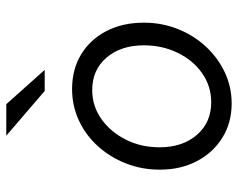

<svg xmlns="http://www.w3.org/2000/svg" viewBox="-93 -653 756 610"><g transform="rotate(-90 285.0 -348.0)"><path d="M261 10Q200 10 152.5 -19.5Q105 -49 78 -100.5Q51 -152 51 -218Q51 -276 71 -326.5Q91 -377 126 -415.5Q161 -454 207.5 -475.5Q254 -497 307 -497Q370 -497 417.5 -468Q465 -439 491.5 -387.5Q518 -336 518 -269Q518 -212 498 -161.5Q478 -111 442.5 -72.5Q407 -34 360.5 -12Q314 10 261 10ZM265 -55Q316 -55 357 -83.5Q398 -112 422 -161Q446 -210 446 -269Q446 -342 407 -387.5Q368 -433 304 -433Q253 -433 212 -404Q171 -375 146.5 -326.5Q122 -278 122 -219Q122 -146 161.5 -100.5Q201 -55 265 -55ZM301 -584 159 -706H259L368 -584Z"/></g></svg>

Font: Red Hat Text
Style: Italic
Weight: 300
Italic angle: -12°
Designer: Pentagram, MCKL
Foundry: Pentagram, MCKL
Version: Version 1.023